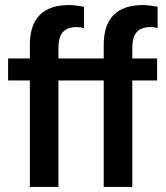

<svg xmlns="http://www.w3.org/2000/svg" viewBox="-20 -739 655 759"><path d="M503 -549V-508H601V-421H503V0H390V-421H211V0H98V-421H12V-508H98V-562Q98 -640 137 -679.5Q176 -719 252 -719Q277 -719 312 -712V-628Q298 -632 284 -632Q247 -632 229 -612.5Q211 -593 211 -549V-508H390V-562Q390 -640 429 -679.5Q468 -719 544 -719Q570 -719 603 -712V-628Q591 -632 576 -632Q539 -632 521 -612.5Q503 -593 503 -549Z"/></svg>

Font: CST
Style: Medium
Weight: 500
Version: Version 1.00